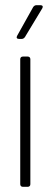

<svg xmlns="http://www.w3.org/2000/svg" viewBox="-20 -720 195 740"><path d="M53 -570H64C69 -570 73 -573 76 -577L143 -688C147 -695 144 -700 136 -700H120C115 -700 111 -697 108 -693L46 -582C42 -575 45 -570 53 -570ZM68 0H87C93 0 97 -4 97 -10V-492C97 -498 93 -502 87 -502H68C62 -502 58 -498 58 -492V-10C58 -4 62 0 68 0Z"/></svg>

Font: Barlow Condensed ExtraLight
Style: Regular
Weight: 275
Width: 3
Designer: Jeremy Tribby
Foundry: Tribby Type
Version: Version 1.422;hotconv 1.0.109;makeotfexe 2.5.65596